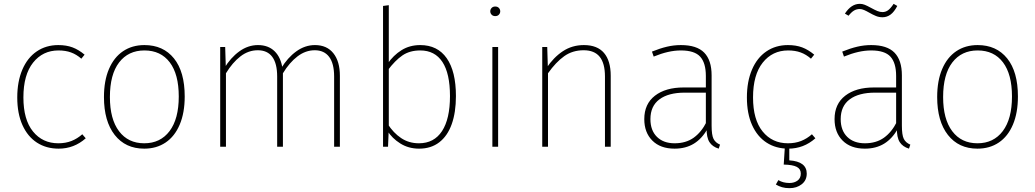

<svg xmlns="http://www.w3.org/2000/svg" viewBox="-20 -765 5397 1001"><path d="M284 -530Q326 -530 358 -518Q390 -506 421 -480L404 -459Q379 -481 350.5 -491.5Q322 -502 285 -502Q203 -502 152.5 -438.5Q102 -375 102 -257Q102 -141 152 -79.5Q202 -18 284 -18Q322 -18 352.5 -30Q383 -42 409 -65L427 -44Q366 10 286 10Q221 10 172.5 -21.5Q124 -53 97 -113Q70 -173 70 -257Q70 -340 96.5 -402Q123 -464 171.5 -497Q220 -530 284 -530Z M733 -530Q831 -530 887 -460.5Q943 -391 943 -262Q943 -177 917 -115.5Q891 -54 843.5 -22Q796 10 732 10Q634 10 578 -61.5Q522 -133 522 -259Q522 -344 548 -405Q574 -466 621.5 -498Q669 -530 733 -530ZM733 -502Q649 -502 601 -439.5Q553 -377 553 -259Q553 -144 600.5 -81Q648 -18 732 -18Q816 -18 864 -81.5Q912 -145 912 -262Q912 -378 865 -440Q818 -502 733 -502Z M1325 -530Q1379 -530 1412 -497.5Q1445 -465 1453 -406L1455 -389V0H1425V-366Q1425 -434 1399.5 -468.5Q1374 -503 1324 -503Q1275 -503 1233.5 -471Q1192 -439 1158 -383L1149 -409Q1182 -464 1227.5 -497Q1273 -530 1325 -530ZM1154 -520 1158 -389V0H1128V-520ZM1622 -530Q1684 -530 1718 -487.5Q1752 -445 1752 -370V0H1722V-366Q1722 -434 1696 -468.5Q1670 -503 1621 -503Q1573 -503 1531 -471Q1489 -439 1455 -383L1446 -409Q1479 -464 1524.5 -497Q1570 -530 1622 -530Z M2171 -530Q2116 -530 2073.5 -503.5Q2031 -477 2000 -432L2001 -398Q2040 -450 2078 -476Q2116 -502 2171 -502Q2247 -502 2286.5 -442Q2326 -382 2326 -264Q2326 -145 2284.5 -81.5Q2243 -18 2164 -18Q2112 -18 2071.5 -45Q2031 -72 2001 -119L1999 -84Q2024 -44 2067 -17Q2110 10 2165 10Q2227 10 2270 -23Q2313 -56 2335 -117.5Q2357 -179 2357 -264Q2357 -393 2309 -461.5Q2261 -530 2171 -530ZM2007 -738 1977 -734V0H2003L2007 -96Z M2577 -520V0H2547V-520ZM2562 -731Q2574 -731 2581 -723.5Q2588 -716 2588 -706Q2588 -696 2581 -688.5Q2574 -681 2562 -681Q2550 -681 2543 -688.5Q2536 -696 2536 -706Q2536 -716 2543 -723.5Q2550 -731 2562 -731Z M3024 -530Q3094 -530 3129 -489Q3164 -448 3164 -370V0H3134V-366Q3134 -435 3106.5 -469Q3079 -503 3023 -503Q2965 -503 2921.5 -472Q2878 -441 2837 -383L2828 -409Q2866 -466 2914.5 -498Q2963 -530 3024 -530ZM2833 -520 2837 -389V0H2807V-520Z M3530 -530Q3613 -530 3651.5 -490.5Q3690 -451 3690 -372V-110Q3690 -61 3700 -41Q3710 -21 3734 -11L3727 10Q3694 0 3678.5 -24.5Q3663 -49 3664 -98L3660 -112V-369Q3660 -437 3630.5 -469.5Q3601 -502 3530 -502Q3497 -502 3462 -494Q3427 -486 3388 -470L3379 -496Q3421 -513 3457 -521.5Q3493 -530 3530 -530ZM3667 -309V-282H3550Q3465 -282 3418 -247Q3371 -212 3371 -144Q3371 -85 3405 -51.5Q3439 -18 3497 -18Q3556 -18 3596.5 -47Q3637 -76 3664 -130L3669 -94Q3640 -42 3597.5 -16Q3555 10 3497 10Q3423 10 3381 -32Q3339 -74 3339 -144Q3339 -223 3394.5 -266Q3450 -309 3544 -309Z M4088 -530Q4130 -530 4162 -518Q4194 -506 4225 -480L4208 -459Q4183 -481 4154.5 -491.5Q4126 -502 4089 -502Q4007 -502 3956.5 -438.5Q3906 -375 3906 -257Q3906 -141 3956 -79.5Q4006 -18 4088 -18Q4126 -18 4156.5 -30Q4187 -42 4213 -65L4231 -44Q4170 10 4090 10Q4025 10 3976.5 -21.5Q3928 -53 3901 -113Q3874 -173 3874 -257Q3874 -340 3900.5 -402Q3927 -464 3975.5 -497Q4024 -530 4088 -530ZM4095 71Q4141 74 4163.5 91.5Q4186 109 4186 140Q4186 175 4160 195.5Q4134 216 4096 216Q4074 216 4057 211Q4040 206 4025 197L4038 174Q4062 189 4096 189Q4121 189 4138 176.5Q4155 164 4155 140Q4155 116 4134 105Q4113 94 4066 93L4073 -16H4095Z M4522 -530Q4605 -530 4643.5 -490.5Q4682 -451 4682 -372V-110Q4682 -61 4692 -41Q4702 -21 4726 -11L4719 10Q4686 0 4670.5 -24.5Q4655 -49 4656 -98L4652 -112V-369Q4652 -437 4622.5 -469.5Q4593 -502 4522 -502Q4489 -502 4454 -494Q4419 -486 4380 -470L4371 -496Q4413 -513 4449 -521.5Q4485 -530 4522 -530ZM4659 -309V-282H4542Q4457 -282 4410 -247Q4363 -212 4363 -144Q4363 -85 4397 -51.5Q4431 -18 4489 -18Q4548 -18 4588.5 -47Q4629 -76 4656 -130L4661 -94Q4632 -42 4589.5 -16Q4547 10 4489 10Q4415 10 4373 -32Q4331 -74 4331 -144Q4331 -223 4386.5 -266Q4442 -309 4536 -309ZM4581 -675Q4563 -675 4547 -681.5Q4531 -688 4510 -700Q4498 -707 4485.5 -712.5Q4473 -718 4463 -718Q4446 -718 4432.5 -710Q4419 -702 4404 -683L4385 -694Q4401 -719 4420.5 -732Q4440 -745 4463 -745Q4476 -745 4488.5 -740Q4501 -735 4521 -724Q4541 -713 4554.5 -707.5Q4568 -702 4581 -702Q4597 -702 4610 -711.5Q4623 -721 4639 -745L4658 -734Q4642 -703 4623 -689Q4604 -675 4581 -675Z M5077 -530Q5175 -530 5231 -460.5Q5287 -391 5287 -262Q5287 -177 5261 -115.5Q5235 -54 5187.5 -22Q5140 10 5076 10Q4978 10 4922 -61.5Q4866 -133 4866 -259Q4866 -344 4892 -405Q4918 -466 4965.5 -498Q5013 -530 5077 -530ZM5077 -502Q4993 -502 4945 -439.5Q4897 -377 4897 -259Q4897 -144 4944.5 -81Q4992 -18 5076 -18Q5160 -18 5208 -81.5Q5256 -145 5256 -262Q5256 -378 5209 -440Q5162 -502 5077 -502Z"/></svg>

Font: Firava
Style: Regular
Weight: 400
Designer: Carrois Corporate & Edenspiekermann AG
Foundry: Greg Finn Gibson
Version: Version 5.000